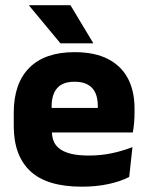

<svg xmlns="http://www.w3.org/2000/svg" viewBox="-20 -707 570 740"><path d="M295 12.5Q161 12.5 97 -47.2Q33 -107 33 -221.5V-272.5Q33 -385.5 93 -445.8Q153 -506 267.5 -506Q344.5 -506 395.8 -479.8Q447 -453.5 472.8 -405Q498.5 -356.5 498.5 -288.5V-272Q498.5 -253 496.8 -233.2Q495 -213.5 492 -196.5H354Q356 -225.5 356.5 -251.2Q357 -277 357 -298Q357 -328.5 347.5 -349.2Q338 -370 318.2 -381Q298.5 -392 267.5 -392Q221.5 -392 200.2 -367.2Q179 -342.5 179 -297V-252L180 -235.5V-200.5Q180 -181.5 186.2 -164.5Q192.5 -147.5 208.2 -134.8Q224 -122 251.8 -114.8Q279.5 -107.5 322.5 -107.5Q368 -107.5 410 -116.2Q452 -125 490.5 -140L478 -25Q444 -7.5 397.5 2.5Q351 12.5 295 12.5ZM461 -196.5H114V-291H461ZM339 -541.5 251.5 -687H92.5V-685L213 -540H339Z"/></svg>

Font: Anek Kannada
Style: Bold
Weight: 700
Version: Version 1.003